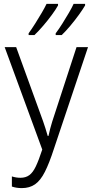

<svg xmlns="http://www.w3.org/2000/svg" viewBox="-20 -956 472 986"><path d="M92 10Q64 10 41 2V-50Q63 -43 85 -43Q112 -43 130.5 -56.5Q149 -70 164 -101.5Q179 -133 197 -188L4 -714H63L201 -334Q207 -316 213 -298Q219 -280 225 -258H229Q233 -278 238 -296Q243 -314 248 -331L373 -714H432L257 -192Q233 -118 210.5 -73.5Q188 -29 160 -9.5Q132 10 92 10ZM417 -928Q406 -909 385.5 -880.5Q365 -852 341 -823.5Q317 -795 297 -776H266V-785Q282 -806 300 -834.5Q318 -863 334 -890.5Q350 -918 358 -936H417ZM278 -928Q267 -908 246.5 -880Q226 -852 202 -824Q178 -796 157 -776H127V-785Q143 -807 161 -835.5Q179 -864 194.5 -890.5Q210 -917 219 -936H278Z"/></svg>

Font: Noto Sans Condensed Light
Style: Regular
Weight: 300
Width: 3
Designer: Monotype Design Team
Foundry: Monotype Imaging Inc.
Version: Version 2.013; ttfautohint (v1.8.4.7-5d5b)